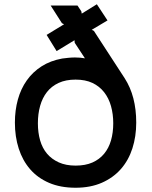

<svg xmlns="http://www.w3.org/2000/svg" viewBox="-20 -872 715 902"><path d="M620 -296Q620 -231 602 -175Q584 -119 548 -78Q512 -37 458.5 -13.5Q405 10 335 10Q264 10 210.5 -13Q157 -36 121.5 -77Q86 -118 68 -174Q50 -230 50 -296Q50 -354 64 -404.5Q78 -455 106 -494.5Q134 -534 175.5 -560.5Q217 -587 272 -597Q286 -599 302 -600.5Q318 -602 332 -602Q359 -602 379 -598L331 -671L330 -683L246 -632L199 -708L281 -758L271 -763L218 -846H344L362 -819L364 -808L435 -852L485 -776L411 -732L421 -727L566 -504Q620 -420 620 -296ZM512 -293Q512 -336 501.5 -373.5Q491 -411 469 -439Q447 -467 414 -482.5Q381 -498 335 -498Q289 -498 255.5 -482.5Q222 -467 200.5 -439.5Q179 -412 168.5 -374.5Q158 -337 158 -293Q158 -249 168.5 -212.5Q179 -176 201 -150Q223 -124 256.5 -109Q290 -94 335 -94Q381 -94 414 -108.5Q447 -123 469 -149.5Q491 -176 501.5 -212.5Q512 -249 512 -293Z"/></svg>

Font: TypoPRO Sinkin Sans
Style: 500 Medium
Weight: 500
Designer: Keith Bates
Foundry: K-Type
Version: Sinkin Sans (version 1.0)  by Keith Bates   •   © 2014   www